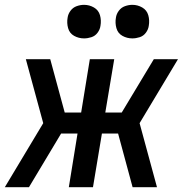

<svg xmlns="http://www.w3.org/2000/svg" viewBox="-31 -775 771 795"><path d="M-11 0H89L222 -222H290L254 0H354L391 -222H458L518 0H619L547 -265L706 -530H606L473 -309H405L442 -530H341L305 -309H237L177 -530H76L148 -265ZM517 -616Q532 -616 547.5 -621Q563 -626 573 -639.5Q583 -653 585 -668Q589 -691 583 -712Q577 -733 558 -744Q539 -755 517 -755Q502 -755 486.5 -749.5Q471 -744 461 -730.5Q451 -717 449 -702Q445 -680 451 -658.5Q457 -637 476 -626.5Q495 -616 517 -616ZM317 -616Q332 -616 347.5 -621Q363 -626 373 -639.5Q383 -653 385 -668Q389 -691 383 -712Q377 -733 358 -744Q339 -755 317 -755Q302 -755 286.5 -749.5Q271 -744 261 -730.5Q251 -717 249 -702Q245 -680 251 -658.5Q257 -637 276 -626.5Q295 -616 317 -616Z"/></svg>

Font: Iosevka Sparkle Medium Oblique
Style: Regular
Weight: 500
Italic angle: -9°
Designer: Belleve Invis
Foundry: Belleve Invis
Version: Version 4.5.0; ttfautohint (v1.8.3)